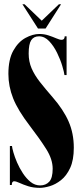

<svg xmlns="http://www.w3.org/2000/svg" viewBox="-20 -871 387 904"><path d="M168 13.5Q137 13.5 112.8 5.8Q88.5 -2 72 -9.8Q55.5 -17.5 46.5 -17.5Q35.5 -17.5 35.5 0H26.5V-183.5H36.5Q37 -175 43 -153.8Q49 -132.5 60.2 -106.2Q71.5 -80 87.8 -55.2Q104 -30.5 124.2 -14.2Q144.5 2 169 2Q195.5 2 211.8 -15.5Q228 -33 228 -76.5Q228 -121 197.8 -169Q167.5 -217 120 -279Q64 -352 41.8 -408.2Q19.5 -464.5 19.5 -523Q19.5 -591.5 42.8 -632.8Q66 -674 100 -692.5Q134 -711 165.5 -711Q188.5 -711 208.8 -704.2Q229 -697.5 245 -690.5Q261 -683.5 270 -683.5Q284.5 -683.5 284.5 -700H293.5V-517.5H283.5Q282 -531 273.2 -560.5Q264.5 -590 248.8 -622.2Q233 -654.5 211.5 -677.2Q190 -700 163.5 -700Q139 -700 127 -681.8Q115 -663.5 115 -619Q115 -581 128.8 -549.2Q142.5 -517.5 167.8 -485.2Q193 -453 227.5 -413.5Q278.5 -355 303 -299Q327.5 -243 327.5 -175.5Q327.5 -117 310.2 -80Q293 -43 267.2 -22.8Q241.5 -2.5 214.5 5.5Q187.5 13.5 168 13.5ZM159 -736.5 85.5 -851H95.5L176.5 -773.5L257.5 -851H267.5L194.5 -736.5Z"/></svg>

Font: Imbue 100pt Black
Style: Regular
Weight: 900
Designer: Tyler Finck
Foundry: Etcetera Type Company
Version: Version 1.102; ttfautohint (v1.8.3)